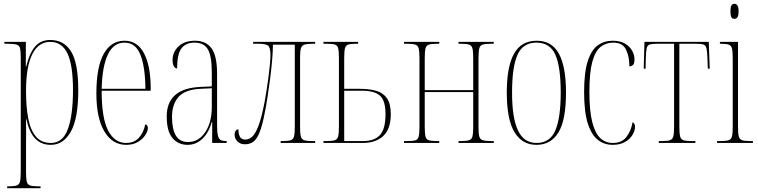

<svg xmlns="http://www.w3.org/2000/svg" viewBox="-20 -758 4019 1018"><path d="M18 240V230H23Q54 230 68 225.5Q82 221 86 205Q90 189 90 154V-451Q90 -486 86.5 -501.5Q83 -517 68 -521.5Q53 -526 18 -526H3V-536H117V-405H119Q135 -474 165 -510Q195 -546 246 -546Q320 -546 357.5 -484Q395 -422 395 -280Q395 -130 355.5 -60Q316 10 250 10Q197 10 165.5 -24.5Q134 -59 120 -126H118Q119 -89 118.5 -55.5Q118 -22 118 14V154Q118 189 122 205Q126 221 140 225.5Q154 230 184 230H195V240ZM250 0Q313 0 340 -74Q367 -148 367 -280Q367 -414 337.5 -475Q308 -536 246 -536Q184 -536 151 -470Q118 -404 118 -276Q118 -191 130 -129Q142 -67 171 -33.5Q200 0 250 0Z M649 10Q576 10 533.5 -61Q491 -132 491 -262Q491 -403 530 -472.5Q569 -542 640 -542Q709 -542 744 -474.5Q779 -407 779 -291V-277H519Q519 -131 553.5 -65.5Q588 0 648 0Q692 0 717 -28Q742 -56 750 -99Q764 -95 764 -79Q764 -63 750.5 -42Q737 -21 711.5 -5.5Q686 10 649 10ZM751 -287Q750 -403 724.5 -467.5Q699 -532 640 -532Q582 -532 552 -469Q522 -406 519 -287Z M975 10Q925 10 894.5 -26Q864 -62 864 -141Q864 -288 1040 -297L1103 -300V-371Q1103 -463 1081.5 -497.5Q1060 -532 1011 -532Q965 -532 942 -501.5Q919 -471 919 -395Q909 -395 902 -406.5Q895 -418 895 -440Q895 -482 926.5 -512Q958 -542 1014 -542Q1072 -542 1101.5 -502Q1131 -462 1131 -366V-93Q1131 -56 1135.5 -38.5Q1140 -21 1150.5 -15.5Q1161 -10 1180 -10H1182V0H1105V-112H1103Q1087 -54 1053 -22Q1019 10 975 10ZM977 -5Q1033 -5 1068 -57Q1103 -109 1103 -191V-290L1041 -287Q961 -283 926.5 -244Q892 -205 892 -138Q892 -73 912.5 -39Q933 -5 977 -5Z M1279 7Q1254 7 1239 -8Q1224 -23 1224 -45Q1224 -56 1229 -64Q1234 -72 1244 -72Q1244 -50 1251.5 -34Q1259 -18 1281 -18Q1300 -18 1317 -33Q1334 -48 1350.5 -91Q1367 -134 1383 -218Q1387 -239 1392.5 -273.5Q1398 -308 1403 -345.5Q1408 -383 1411 -415.5Q1414 -448 1414 -465Q1414 -507 1401 -516.5Q1388 -526 1350 -526H1322V-536H1651V-526H1641Q1611 -526 1596 -522Q1581 -518 1576 -503.5Q1571 -489 1571 -457V-86Q1571 -51 1575 -35Q1579 -19 1593 -14.5Q1607 -10 1637 -10H1651V0H1468V-10H1476Q1507 -10 1521 -14.5Q1535 -19 1539 -35Q1543 -51 1543 -86V-521H1427Q1427 -486 1423 -440Q1419 -394 1412.5 -343Q1406 -292 1398.5 -243.5Q1391 -195 1383 -156Q1371 -94 1357 -58Q1343 -22 1324.5 -7.5Q1306 7 1279 7Z M1695 0V-10H1710Q1741 -10 1755 -14.5Q1769 -19 1773 -35Q1777 -51 1777 -86V-450Q1777 -486 1773 -502Q1769 -518 1755 -522Q1741 -526 1710 -526H1695V-536H1879V-526H1870Q1841 -526 1827 -522Q1813 -518 1809 -502Q1805 -486 1805 -450V-287H1888Q1936 -287 1973 -277Q2010 -267 2031 -238Q2052 -209 2052 -153Q2052 -74 2012 -37Q1972 0 1903 0ZM1904 -10Q1966 -10 1995 -42.5Q2024 -75 2024 -153Q2024 -224 1995 -250.5Q1966 -277 1898 -277H1805V-10Z M2122 0V-10H2137Q2168 -10 2182 -14Q2196 -18 2200 -34.5Q2204 -51 2204 -86V-450Q2204 -485 2200 -501Q2196 -517 2182 -521.5Q2168 -526 2137 -526H2122V-536H2309V-526H2298Q2268 -526 2254 -521.5Q2240 -517 2236 -501Q2232 -485 2232 -450V-280H2489V-450Q2489 -485 2485 -501Q2481 -517 2467 -521.5Q2453 -526 2422 -526H2411V-536H2598V-526H2583Q2553 -526 2539 -521.5Q2525 -517 2521 -501Q2517 -485 2517 -450V-86Q2517 -51 2521 -35Q2525 -19 2540 -14.5Q2555 -10 2587 -10H2598V0H2411V-10H2422Q2453 -10 2467 -14.5Q2481 -19 2485 -35Q2489 -51 2489 -86V-270H2232V-86Q2232 -51 2236 -34.5Q2240 -18 2255 -14Q2270 -10 2303 -10H2309V0Z M2824 10Q2749 10 2708 -57Q2667 -124 2667 -267Q2667 -405 2705.5 -473.5Q2744 -542 2826 -542Q2906 -542 2943.5 -473Q2981 -404 2981 -267Q2981 -122 2941 -56Q2901 10 2824 10ZM2825 0Q2896 0 2924.5 -66.5Q2953 -133 2953 -267Q2953 -404 2924.5 -468Q2896 -532 2824 -532Q2753 -532 2724 -468Q2695 -404 2695 -267Q2695 -132 2726.5 -66Q2758 0 2825 0Z M3228 10Q3185 10 3151 -15.5Q3117 -41 3097 -102Q3077 -163 3077 -270Q3077 -375 3096.5 -434.5Q3116 -494 3150 -518Q3184 -542 3228 -542Q3268 -542 3293.5 -527Q3319 -512 3331.5 -489.5Q3344 -467 3344 -443Q3344 -418 3334.5 -412Q3325 -406 3317 -406Q3317 -459 3299 -495.5Q3281 -532 3231 -532Q3193 -532 3164.5 -509.5Q3136 -487 3120.5 -430.5Q3105 -374 3105 -270Q3105 -171 3120 -111.5Q3135 -52 3162.5 -26Q3190 0 3229 0Q3277 0 3301.5 -32Q3326 -64 3334 -110Q3347 -104 3347 -86Q3347 -66 3334 -43.5Q3321 -21 3294.5 -5.5Q3268 10 3228 10Z M3473 0V-10H3487Q3518 -10 3532 -14.5Q3546 -19 3550 -35Q3554 -51 3554 -86V-526H3464Q3437 -526 3424.5 -522Q3412 -518 3408.5 -501Q3405 -484 3404 -445L3403 -394H3393L3397 -536H3738L3743 -394H3733L3731 -445Q3730 -484 3726 -501Q3722 -518 3709.5 -522Q3697 -526 3670 -526H3582V-86Q3582 -51 3586 -35Q3590 -19 3604 -14.5Q3618 -10 3648 -10H3667V0Z M3874 -658Q3864 -658 3858.5 -666Q3853 -674 3853 -698Q3853 -721 3858.5 -729.5Q3864 -738 3874 -738Q3883 -738 3889.5 -729.5Q3896 -721 3896 -698Q3896 -674 3889.5 -666Q3883 -658 3874 -658ZM3782 0V-10H3798Q3829 -10 3843 -14.5Q3857 -19 3861 -35Q3865 -51 3865 -86V-447Q3865 -483 3861.5 -499.5Q3858 -516 3845 -521Q3832 -526 3803 -526H3797V-536H3893V-86Q3893 -51 3897 -35Q3901 -19 3915 -14.5Q3929 -10 3959 -10H3972V0Z"/></svg>

Font: Noto Serif Display ExtraCondensed Thin
Style: Regular
Weight: 100
Width: 2
Designer: Monotype Design Team
Foundry: Monotype Imaging Inc.
Version: Version 2.009